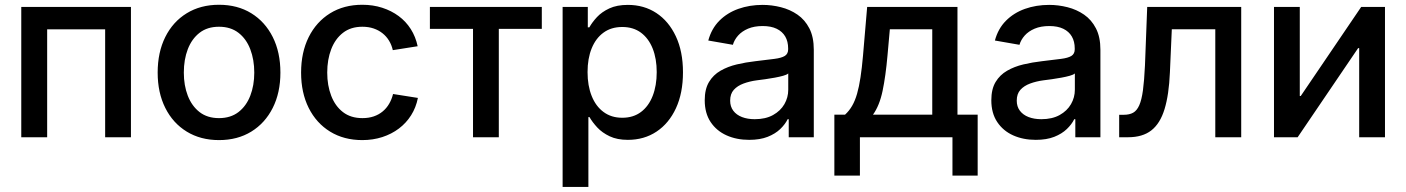

<svg xmlns="http://www.w3.org/2000/svg" viewBox="-20 -564 5779 789"><path d="M518.1 -535.6V0H412.1V-443.4H173.8V0H67.4V-535.6Z M879.9 11.7Q804.2 11.7 747.3 -23.2Q690.4 -58.1 659.2 -120.6Q627.9 -183.1 627.9 -265.6Q627.9 -349.1 659.2 -411.9Q690.4 -474.6 747.3 -509.5Q804.2 -544.4 879.9 -544.4Q956.1 -544.4 1012.7 -509.5Q1069.3 -474.6 1100.8 -411.9Q1132.3 -349.1 1132.3 -265.6Q1132.3 -183.1 1100.8 -120.6Q1069.3 -58.1 1012.7 -23.2Q956.1 11.7 879.9 11.7ZM879.9 -78.6Q927.7 -78.6 960 -103.5Q992.2 -128.4 1008.5 -170.7Q1024.9 -212.9 1024.9 -265.6Q1024.9 -318.8 1008.5 -361.6Q992.2 -404.3 960 -429.2Q927.7 -454.1 879.9 -454.1Q832 -454.1 800 -429.2Q768.1 -404.3 751.7 -361.8Q735.4 -319.3 735.4 -265.6Q735.4 -212.9 751.7 -170.7Q768.1 -128.4 800 -103.5Q832 -78.6 879.9 -78.6Z M1468.8 11.7Q1393.1 11.7 1336.4 -23.2Q1279.8 -58.1 1248.5 -120.6Q1217.3 -183.1 1217.3 -265.6Q1217.3 -348.6 1248.5 -411.4Q1279.8 -474.1 1336.4 -509.3Q1393.1 -544.4 1468.8 -544.4Q1512.7 -544.4 1550.5 -532.2Q1588.4 -520 1618.2 -498Q1647.9 -476.1 1668 -444.6Q1688 -413.1 1696.3 -374L1594.2 -357.9Q1589.4 -379.4 1578.6 -397Q1567.9 -414.6 1552 -427.2Q1536.1 -439.9 1515.4 -447Q1494.6 -454.1 1469.2 -454.1Q1421.4 -454.1 1389.4 -429.2Q1357.4 -404.3 1341.1 -361.8Q1324.7 -319.3 1324.7 -265.6Q1324.7 -212.9 1341.1 -170.4Q1357.4 -127.9 1389.4 -103.3Q1421.4 -78.6 1469.2 -78.6Q1495.1 -78.6 1515.9 -85.7Q1536.6 -92.8 1552.5 -106Q1568.4 -119.1 1579.1 -137.5Q1589.8 -155.8 1595.2 -177.7L1697.3 -161.6Q1689.5 -122.1 1669.4 -90.3Q1649.4 -58.6 1619.4 -35.9Q1589.4 -13.2 1551 -0.7Q1512.7 11.7 1468.8 11.7Z M1923.8 0V-445.3H1746.6V-535.6H2206.5V-445.3H2029.8V0Z M2292 204.1V-535.6H2395.5V-451.7H2401.9Q2413.6 -472.7 2433.3 -493.9Q2453.1 -515.1 2484.1 -529.5Q2515.1 -543.9 2560.1 -543.9Q2626.5 -543.9 2677.2 -510.5Q2728 -477.1 2757.3 -414.8Q2786.6 -352.5 2786.6 -267.1Q2786.6 -181.6 2757.8 -119.4Q2729 -57.1 2678 -23.2Q2627 10.7 2560.1 10.7Q2516.1 10.7 2485.4 -3.9Q2454.6 -18.6 2434.6 -40Q2414.6 -61.5 2402.3 -83H2397.9V204.1ZM2537.1 -80.1Q2582.5 -80.1 2614 -103.8Q2645.5 -127.4 2662.1 -169.9Q2678.7 -212.4 2678.7 -267.6Q2678.7 -322.8 2662.1 -364.5Q2645.5 -406.2 2614 -429.7Q2582.5 -453.1 2537.1 -453.1Q2491.7 -453.1 2460 -429.9Q2428.2 -406.7 2411.4 -365.2Q2394.5 -323.7 2394.5 -267.6Q2394.5 -211.9 2411.4 -169.7Q2428.2 -127.4 2460.2 -103.8Q2492.2 -80.1 2537.1 -80.1Z M3058.6 10.7Q3006.8 10.7 2965.6 -7.8Q2924.3 -26.4 2900.1 -62.7Q2876 -99.1 2876 -151.9Q2876 -197.8 2893.6 -227.1Q2911.1 -256.3 2940.9 -273.4Q2970.7 -290.5 3007.8 -299.3Q3044.9 -308.1 3084 -312.5Q3132.3 -318.4 3161.9 -322Q3191.4 -325.7 3205.1 -334.2Q3218.8 -342.8 3218.8 -361.3V-364.7Q3218.8 -393.6 3206.8 -414.1Q3194.8 -434.6 3171.6 -445.8Q3148.4 -457 3114.3 -457Q3079.6 -457 3054.2 -446.3Q3028.8 -435.5 3013.2 -418Q2997.6 -400.4 2991.7 -379.9L2890.6 -397.5Q2903.8 -446.3 2936 -478.8Q2968.3 -511.2 3014.2 -527.6Q3060.1 -543.9 3113.8 -543.9Q3151.4 -543.9 3189 -534.4Q3226.6 -524.9 3257.1 -503.9Q3287.6 -482.9 3305.9 -447.5Q3324.2 -412.1 3324.2 -359.4V0H3221.2V-74.2H3216.8Q3206.5 -53.2 3186.3 -33.7Q3166 -14.2 3134.5 -1.7Q3103 10.7 3058.6 10.7ZM3081.5 -74.2Q3126 -74.2 3156.7 -91.3Q3187.5 -108.4 3203.4 -136Q3219.2 -163.6 3219.2 -195.3V-262.2Q3213.4 -256.8 3198.5 -252.7Q3183.6 -248.5 3164.1 -244.9Q3144.5 -241.2 3124.8 -238.5Q3105 -235.8 3089.8 -233.9Q3060.5 -230 3035.4 -220.7Q3010.3 -211.4 2995.4 -194.8Q2980.5 -178.2 2980.5 -150.4Q2980.5 -126 2993.4 -108.9Q3006.3 -91.8 3029.1 -83Q3051.8 -74.2 3081.5 -74.2Z M3408.7 157.7V-92.8H3452.6Q3469.7 -108.4 3481.7 -129.2Q3493.7 -149.9 3502 -178.7Q3510.3 -207.5 3516.1 -246.1Q3522 -284.7 3526.4 -335.4L3543.5 -535.6H3914.6V-92.8H3997.6V157.7H3894V0H3513.7V157.7ZM3567.4 -92.8H3811V-443.8H3636.7L3627 -335.4Q3619.6 -251.5 3606.9 -190.7Q3594.2 -129.9 3567.4 -92.8Z M4236.3 10.7Q4184.6 10.7 4143.3 -7.8Q4102.1 -26.4 4077.9 -62.7Q4053.7 -99.1 4053.7 -151.9Q4053.7 -197.8 4071.3 -227.1Q4088.9 -256.3 4118.7 -273.4Q4148.4 -290.5 4185.5 -299.3Q4222.7 -308.1 4261.7 -312.5Q4310.1 -318.4 4339.6 -322Q4369.1 -325.7 4382.8 -334.2Q4396.5 -342.8 4396.5 -361.3V-364.7Q4396.5 -393.6 4384.5 -414.1Q4372.6 -434.6 4349.4 -445.8Q4326.2 -457 4292 -457Q4257.3 -457 4231.9 -446.3Q4206.5 -435.5 4190.9 -418Q4175.3 -400.4 4169.4 -379.9L4068.4 -397.5Q4081.5 -446.3 4113.8 -478.8Q4146 -511.2 4191.9 -527.6Q4237.8 -543.9 4291.5 -543.9Q4329.1 -543.9 4366.7 -534.4Q4404.3 -524.9 4434.8 -503.9Q4465.3 -482.9 4483.6 -447.5Q4502 -412.1 4502 -359.4V0H4398.9V-74.2H4394.5Q4384.3 -53.2 4364 -33.7Q4343.8 -14.2 4312.3 -1.7Q4280.8 10.7 4236.3 10.7ZM4259.3 -74.2Q4303.7 -74.2 4334.5 -91.3Q4365.2 -108.4 4381.1 -136Q4397 -163.6 4397 -195.3V-262.2Q4391.1 -256.8 4376.2 -252.7Q4361.3 -248.5 4341.8 -244.9Q4322.3 -241.2 4302.5 -238.5Q4282.7 -235.8 4267.6 -233.9Q4238.3 -230 4213.1 -220.7Q4188 -211.4 4173.1 -194.8Q4158.2 -178.2 4158.2 -150.4Q4158.2 -126 4171.1 -108.9Q4184.1 -91.8 4206.8 -83Q4229.5 -74.2 4259.3 -74.2Z M4579.1 0V-92.3H4598.1Q4621.1 -92.3 4636.5 -100.8Q4651.9 -109.4 4661.6 -131.3Q4671.4 -153.3 4676.8 -192.9Q4682.1 -232.4 4685.1 -295.4L4694.3 -535.6H5080.6V0H4974.1V-443.8H4795.4L4787.6 -266.6Q4783.7 -174.8 4765.6 -115.7Q4747.6 -56.6 4711.4 -28.3Q4675.3 0 4615.7 0Z M5671.4 0H5565.4V-366.2H5561L5312.5 0H5215.3V-535.6H5321.3V-169.4H5325.2L5573.7 -535.6H5671.4Z"/></svg>

Font: Inter 20pt Medium
Style: Regular
Weight: 500
Version: Version 4.001;git-66647c0bb